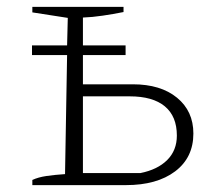

<svg xmlns="http://www.w3.org/2000/svg" viewBox="-20 -538 631 558"><path d="M74 0V-15Q91 -23 115 -26.5Q139 -30 169 -32L175 -378H73V-406H175L177 -486L74 -502V-518H339V-503Q309 -497 278.5 -492.5Q248 -488 221 -487V-406H345V-378H221V-293H366Q447 -293 494.5 -254Q542 -215 542 -150Q542 -80 489 -40Q436 0 346 0ZM221 -35H388Q438 -45 466 -73Q494 -101 494 -144Q494 -200 459 -229Q424 -258 357 -258H221Z"/></svg>

Font: Piazzolla SC ExtraLight
Style: Regular
Weight: 200
Designer: Juan Pablo del Peral
Foundry: Huerta Tipografica
Version: Version 1.330